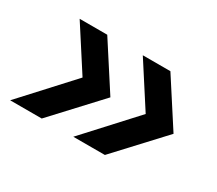

<svg xmlns="http://www.w3.org/2000/svg" viewBox="-82 -625 802 711"><g transform="rotate(30 319.0 -269.0)"><path d="M282 -74 472 -281 354 -464H472L598 -269L417 -74ZM12 -74 202 -281 84 -464H202L328 -269L147 -74Z"/></g></svg>

Font: Plus Jakarta Sans SemiBold
Style: Italic
Weight: 600
Italic angle: -8°
Designer: Gumpita Rahayu
Foundry: Tokotype
Version: Version 2.071; ttfautohint (v1.8.4.7-5d5b);gftools[0.9.29]